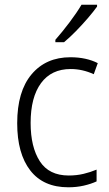

<svg xmlns="http://www.w3.org/2000/svg" viewBox="-20 -785 462 815"><path d="M270 10Q164 10 108.5 -61.5Q53 -133 53 -262Q53 -397 114 -469.5Q175 -542 279 -542Q313 -542 342.5 -535.5Q372 -529 395 -517L378 -470Q330 -492 280 -492Q198 -492 154 -432Q110 -372 110 -263Q110 -161 149 -100.5Q188 -40 272 -40Q305 -40 334.5 -47Q364 -54 390 -65V-15Q366 -4 335.5 3Q305 10 270 10ZM392 -757Q377 -736 353 -708Q329 -680 302 -652.5Q275 -625 252 -606H215V-616Q244 -649 275 -690Q306 -731 326 -765H392Z"/></svg>

Font: Noto Sans Lao SemiCondensed Light
Style: Regular
Weight: 300
Width: 4
Designer: Monotype Design Team
Foundry: Monotype Imaging Inc.
Version: Version 2.003; ttfautohint (v1.8.4.7-5d5b)